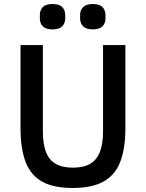

<svg xmlns="http://www.w3.org/2000/svg" viewBox="-20 -922 725 954"><path d="M82 -698H193V-268Q193 -209 207.5 -169Q222 -129 255 -109Q288 -89 342 -89Q397 -89 429.5 -109Q462 -129 477 -169Q492 -209 492 -268V-698H603V-286Q603 -184 577.5 -118Q552 -52 494.5 -20Q437 12 341 12Q245 12 188.5 -20Q132 -52 107 -118Q82 -184 82 -286ZM241 -776Q207 -776 192.5 -791.5Q178 -807 178 -830V-848Q178 -871 192.5 -886.5Q207 -902 241 -902Q275 -902 289.5 -886.5Q304 -871 304 -848V-830Q304 -807 289.5 -791.5Q275 -776 241 -776ZM441 -776Q408 -776 393 -791.5Q378 -807 378 -830V-848Q378 -871 393 -886.5Q408 -902 441 -902Q475 -902 489.5 -886.5Q504 -871 504 -848V-830Q504 -807 489.5 -791.5Q475 -776 441 -776Z"/></svg>

Font: IBM Plex Sans Medium
Style: Regular
Weight: 500
Designer: Mike Abbink, Paul van der Laan, Pieter van Rosmalen
Foundry: Bold Monday
Version: Version 3.201